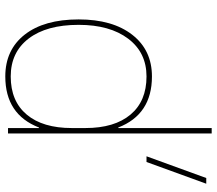

<svg xmlns="http://www.w3.org/2000/svg" viewBox="-66 -724 800 707"><g transform="rotate(90 333.5 -370.0)"><path d="M576 -510H555L635 -730H656ZM261 -10Q352 -10 401.5 -69Q451 -128 451 -235V-285Q451 -392 401.5 -451Q352 -510 261 -510Q173 -510 122 -442.5Q71 -375 71 -260Q71 -142 121.5 -76Q172 -10 261 -10ZM51 -260Q51 -385 107.5 -457.5Q164 -530 261 -530Q401 -530 449 -406H451V-750H471V0H451V-114H449Q401 10 261 10Q163 10 107 -61.5Q51 -133 51 -260Z"/></g></svg>

Font: M PLUS 1p Thin
Style: Regular
Weight: 250
Version: Version 1.062